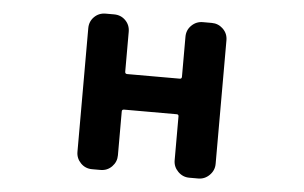

<svg xmlns="http://www.w3.org/2000/svg" viewBox="-44 -624 1088 688"><g transform="rotate(5 500.0 -280.0)"><path d="M309.6 0Q285.2 0 268.6 -17.1Q252 -34.2 252 -57.6V-502Q252 -526.4 268.6 -543Q285.2 -559.6 309.6 -559.6H339.8Q364.3 -559.6 380.9 -543Q397.5 -526.4 397.5 -502V-358.4Q397.5 -350.6 405.3 -350.6H594.7Q601.6 -350.6 601.6 -358.4V-502Q601.6 -526.4 618.7 -543Q635.7 -559.6 659.2 -559.6H691.4Q714.8 -559.6 731.9 -543Q749 -526.4 749 -502V-57.6Q749 -34.2 731.9 -17.1Q714.8 0 691.4 0H659.2Q635.7 0 618.7 -17.1Q601.6 -34.2 601.6 -57.6V-215.8Q601.6 -222.7 594.7 -222.7H405.3Q397.5 -222.7 397.5 -215.8V-57.6Q397.5 -34.2 380.9 -17.1Q364.3 0 339.8 0Z"/></g></svg>

Font: Gen Jyuu Gothic Monospace Bold
Style: Bold
Weight: 700
Designer: [Source Han Sans]
Ryoko NISHIZUKA  (kana & ideographs); Paul D. Hunt (Latin, Greek & Cyrillic); Wenlong ZHANG  (bopomofo
Version: Version 1.002.20150607